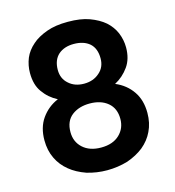

<svg xmlns="http://www.w3.org/2000/svg" viewBox="-112 -838 867 949"><g transform="rotate(-15 321.5 -363.5)"><path d="M174.8 -386.2Q130.9 -408.7 103 -448.2Q75.2 -485.8 75.2 -546.9Q75.2 -585.9 89.8 -622.1Q104.5 -656.7 136.2 -684.1Q164.1 -709.5 212.9 -727.1Q256.8 -743.2 320.8 -743.2Q386.2 -743.2 430.2 -727.1Q476.6 -710 506.8 -684.1Q537.1 -656.7 551.8 -622.1Q566.9 -585 566.9 -546.9Q566.9 -488.3 539.1 -449.2Q510.3 -408.7 467.8 -386.2Q522.5 -363.3 554.2 -316.9Q585 -272 585 -207Q585 -154.8 564.9 -113.8Q546.4 -74.2 509.8 -43.9Q474.6 -16.1 425.8 1Q374.5 16.1 320.8 16.1Q266.6 16.1 216.8 1Q167 -16.6 133.8 -43.9Q97.7 -72.8 78.1 -113.8Q58.1 -154.8 58.1 -207Q58.1 -272.9 89.8 -317.9Q122.6 -364.3 174.8 -386.2ZM192.9 -212.9Q192.9 -163.1 227.1 -131.8Q261.7 -100.1 320.8 -100.1Q380.9 -100.1 415 -132.8Q448.2 -164.6 448.2 -212.9Q448.2 -266.6 413.1 -295.9Q377.9 -325.2 320.8 -325.2Q266.1 -325.2 230 -297.9Q192.9 -269.5 192.9 -212.9ZM211.9 -525.9Q211.9 -481 243.2 -454.1Q273.4 -426.8 320.8 -426.8Q368.7 -426.8 399.9 -455.1Q431.2 -481.9 431.2 -526.9Q431.2 -577.6 401.9 -604Q371.6 -629.9 320.8 -629.9Q272.5 -629.9 242.2 -604Q211.9 -576.7 211.9 -525.9Z"/></g></svg>

Font: PoppinsZ SemiBold
Style: Regular
Weight: 600
Designer: Ninad Kale (Devanagari), Jonny Pinhorn (Latin)
Foundry: Indian Type Foundry
Version: Version 3.002;FEAKit 1.0